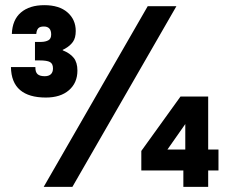

<svg xmlns="http://www.w3.org/2000/svg" viewBox="-20 -724 896 744"><path d="M22.4 -464H117.1Q116.6 -444.6 125.6 -436.6Q134.5 -428.7 153.4 -428.7Q168.9 -428.7 177.1 -436.4Q185.3 -444.1 185.3 -459Q185.3 -477 173.8 -483.5Q162.4 -489.9 133 -489.9H115.5V-561.6H133Q135.5 -561.6 136.4 -561.6Q137.4 -561.6 139.9 -561.6Q156.8 -562 167.6 -568Q178.3 -574 178.3 -590.4Q178.3 -605.9 171.1 -613.6Q163.9 -621.3 149.9 -621.3Q135 -621.3 128.8 -614.9Q122.6 -608.4 121.1 -596.9L120.6 -592.5H25.9Q27.9 -647.5 61.2 -675.7Q94.4 -704 151.9 -704Q209.5 -704 241.5 -676Q273.5 -648 273.5 -604Q273.5 -577 262.5 -561.7Q251.5 -546.5 233 -536Q230.5 -534.5 228.1 -533.3Q225.6 -532 223.1 -531V-529Q251 -518 265.5 -500Q280 -482 280 -450.5Q280 -403 247.2 -374.5Q214.5 -346 157.5 -346Q92 -346 57.7 -375.2Q23.4 -404.5 22.4 -464ZM552.4 -700H663.6L260.6 0H149.4ZM690.5 -63.4H527.6V-139.1L679.5 -350H786.7V-144.6H826.6V-63.4H786.7V0H690.5ZM698 -144.6V-243.3L628.8 -144.6Z"/></svg>

Font: AF Albert Sans Medium
Style: Regular
Weight: 500
Designer: Andreas Rasmussen
Foundry: a.Foundry
Version: Version 1.300;Glyphs 3.2 (3231)